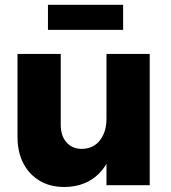

<svg xmlns="http://www.w3.org/2000/svg" viewBox="-20 -762 704 790"><path d="M229.9 -249.3Q229.9 -203.3 253.4 -176.4Q277 -149.4 317.3 -149.4Q364.6 -150.3 391.4 -185Q418.1 -219.7 418.1 -273.4H460Q460 -181.7 433.9 -119.4Q407.7 -57.1 359.6 -25.1Q311.6 7 244.7 7.4Q186.6 7.4 143.4 -18.1Q100.1 -43.7 76.1 -90Q52 -136.3 52 -199.3V-540.1H229.9ZM418.1 -540.1H596V0H418.1ZM177.3 -742.3H486.6V-639.1H177.3Z"/></svg>

Font: Alexandria
Style: Regular
Weight: 400
Designer: Mohamed Gaber
Foundry: Kief Type Foundry
Version: Version 5.100